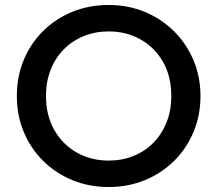

<svg xmlns="http://www.w3.org/2000/svg" viewBox="-20 -735 872 770"><path d="M416 15Q337 15 269.8 -12.8Q202.5 -40.5 152.8 -90Q103 -139.5 75.2 -206Q47.5 -272.5 47.5 -350Q47.5 -428 75.2 -494.5Q103 -561 152.8 -610.5Q202.5 -660 269.8 -687.5Q337 -715 416 -715Q494.5 -715 561.5 -687Q628.5 -659 678.5 -609Q728.5 -559 756.2 -492.8Q784 -426.5 784 -350Q784 -272.5 756.2 -206Q728.5 -139.5 678.5 -90Q628.5 -40.5 561.5 -12.8Q494.5 15 416 15ZM416 -91Q469 -91 514.8 -109.2Q560.5 -127.5 594.5 -161.8Q628.5 -196 647.8 -243.8Q667 -291.5 667 -350Q667 -428.5 633.8 -486.8Q600.5 -545 543.5 -577Q486.5 -609 416 -609Q363 -609 317.2 -590.8Q271.5 -572.5 237.2 -538.5Q203 -504.5 183.8 -456.8Q164.5 -409 164.5 -350Q164.5 -271.5 198 -213.2Q231.5 -155 288.2 -123Q345 -91 416 -91Z"/></svg>

Font: Geologica EX
Style: Regular
Weight: 400
Designer: Sindre Bremnes, Frode Helland
Foundry: Monokrom Skriftforlag AS
Version: Version 1.010;gftools[0.9.28]